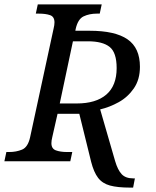

<svg xmlns="http://www.w3.org/2000/svg" viewBox="-41 -734 708 874"><path d="M552 120Q494 120 459.5 110.5Q425 101 405.5 75.5Q386 50 374 3L320 -216H221L197 -110Q193 -94 193 -82Q193 -57 213.5 -49.5Q234 -42 265 -42H288L279 0H-21L-12 -42H1Q33 -42 59.5 -53Q86 -64 96 -109L203 -604Q207 -620 207 -632Q207 -658 187 -665Q167 -672 135 -672H122L131 -714H422L413 -672H400Q366 -672 339.5 -659.5Q313 -647 303 -600L302 -594H367Q483 -594 539.5 -555Q596 -516 596 -430Q596 -372 568.5 -332Q541 -292 499.5 -269Q458 -246 415 -236L483 -1Q495 40 513 59Q531 78 565 78H573L565 120ZM308 -263Q396 -263 443 -303.5Q490 -344 490 -424Q490 -495 458 -520.5Q426 -546 359 -546H291L231 -263Z"/></svg>

Font: NotoSerif-Italic
Style: Regular
Weight: 400
Italic angle: -12°
Designer: Monotype Design Team
Foundry: Monotype Imaging Inc.
Version: Version 2.007; ttfautohint (v1.8) -l 8 -r 50 -G 200 -x 14 -D